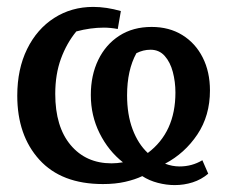

<svg xmlns="http://www.w3.org/2000/svg" viewBox="-20 -521 664 556"><path d="M278 12Q158 12 94 -58.5Q30 -129 30 -244Q30 -321 58.5 -379Q87 -437 137 -469Q187 -501 250 -501Q269 -501 289 -498Q309 -495 330 -489L321 -437Q311 -439 300.5 -440Q290 -441 281 -441Q242 -441 201 -430Q173 -396 156.5 -351Q140 -306 140 -249Q140 -154 184.5 -101Q229 -48 303 -48Q319 -48 336 -51Q294 -84 268.5 -135Q243 -186 243 -246Q243 -303 264.5 -347.5Q286 -392 325.5 -417.5Q365 -443 419 -443Q470 -443 508 -419.5Q546 -396 567 -354.5Q588 -313 588 -259Q588 -186 551.5 -131.5Q515 -77 458 -47Q479 -39 500 -39Q536 -39 566 -57L583 -18Q563 -1 538 7Q513 15 486 15Q462 15 437 8.5Q412 2 392 -11Q371 -1 342.5 5.5Q314 12 278 12ZM126 -401 142 -409Q134 -405 126 -401ZM348 -245Q348 -189 364 -146.5Q380 -104 408 -78Q488 -138 488 -253Q488 -284 480.5 -312.5Q473 -341 457 -359Q441 -377 416 -377Q405 -377 395 -374.5Q385 -372 375 -367Q348 -318 348 -245Z"/></svg>

Font: Piazzolla SemiBold
Style: Regular
Weight: 600
Designer: Juan Pablo del Peral
Foundry: Huerta Tipografica
Version: Version 1.330